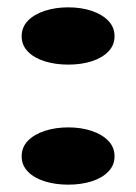

<svg xmlns="http://www.w3.org/2000/svg" viewBox="-20 -488 370 523"><path d="M166 -141Q201 -141 229.5 -131.5Q258 -122 275 -104.5Q292 -87 292 -62Q292 -38 275 -20.5Q258 -3 229.5 6Q201 15 166 15Q131 15 102 6Q73 -3 56 -20.5Q39 -38 39 -62Q39 -87 56 -104.5Q73 -122 102 -131.5Q131 -141 166 -141ZM166 -468Q201 -468 229.5 -458.5Q258 -449 275 -431.5Q292 -414 292 -389Q292 -365 275 -347.5Q258 -330 229.5 -321Q201 -312 166 -312Q131 -312 102 -321Q73 -330 56 -347.5Q39 -365 39 -389Q39 -414 56 -431.5Q73 -449 102 -458.5Q131 -468 166 -468Z"/></svg>

Font: Kalnia SemiExpanded Medium
Style: Regular
Weight: 500
Width: 6
Designer: Frida Medrano
Foundry: Frida Medrano
Version: Version 1.105